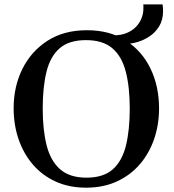

<svg xmlns="http://www.w3.org/2000/svg" viewBox="-20 -846 798 880"><path d="M566.9 -646 503.9 -684.1Q535.2 -684.6 559.6 -694.3Q584 -704.1 601.3 -721.2Q618.7 -738.3 627.9 -760.5Q637.2 -782.7 637.2 -807.1Q637.2 -813 637.2 -817.6Q637.2 -822.3 636.7 -825.7H725.1Q726.1 -818.8 726.8 -810.5Q727.5 -802.2 727.5 -796.9Q727.5 -754.9 709.7 -725.8Q691.9 -696.8 665.5 -679.4Q639.2 -662.1 612.3 -654.1Q585.4 -646 566.9 -646ZM374.5 14.2Q295.9 14.2 234.4 -14.2Q172.9 -42.5 130.1 -92.5Q87.4 -142.6 64.9 -208.5Q42.5 -274.4 42.5 -349.6Q42.5 -449.7 83 -530.8Q123.5 -611.8 198.5 -659.7Q273.4 -707.5 378.4 -707.5Q483.4 -707.5 557.4 -659.7Q631.3 -611.8 670.2 -530.8Q709 -449.7 709 -349.6Q709 -274.4 686.3 -208.5Q663.6 -142.6 620.4 -92.5Q577.1 -42.5 515.1 -14.2Q453.1 14.2 374.5 14.2ZM376.5 -31.7Q454.1 -31.7 497.1 -70.1Q540 -108.4 557.4 -179.4Q574.7 -250.5 574.7 -348.6Q574.7 -446.8 556.6 -517.1Q538.6 -587.4 494.9 -624.8Q451.2 -662.1 374 -662.1Q296.4 -662.1 253.4 -624.8Q210.4 -587.4 193.1 -517.1Q175.8 -446.8 175.8 -348.6Q175.8 -250.5 193.8 -179.4Q211.9 -108.4 255.6 -70.1Q299.3 -31.7 376.5 -31.7Z"/></svg>

Font: Gelasio Medium
Style: Regular
Weight: 500
Designer: Eben Sorkin
Foundry: Eben Sorkin
Version: Version 1.008